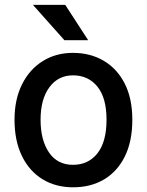

<svg xmlns="http://www.w3.org/2000/svg" viewBox="-20 -774 615 804"><path d="M286.2 10.3Q213.1 10.3 157.8 -23.6Q102.6 -57.5 71.7 -121.1Q40.8 -184.7 40.8 -272.7Q40.8 -357.6 72.1 -420.5Q103.3 -483.3 158.6 -517.9Q213.8 -552.6 285.5 -552.6Q358.3 -552.6 414.4 -519.5Q470.5 -486.5 502.3 -424Q534.1 -361.5 534.1 -272.7Q534.1 -182.2 502.8 -119Q471.6 -55.8 415.8 -22.7Q360.1 10.3 286.2 10.3ZM285.5 -83.8Q350.1 -83.8 388.1 -132.1Q426.1 -180.4 426.1 -272.7Q426.1 -364 388 -411.2Q349.8 -458.5 285.5 -458.5Q223.7 -458.5 186.8 -408.6Q149.9 -358.7 149.9 -272.7Q149.9 -187.1 185.2 -135.5Q220.5 -83.8 285.5 -83.8ZM253.2 -753.6 349.1 -605.8H249.6L117.9 -753.6Z"/></svg>

Font: Interface Medium
Style: Regular
Weight: 500
Designer: Rasmus Andersson
Foundry: rsms
Version: Version 1.8